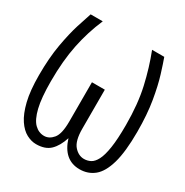

<svg xmlns="http://www.w3.org/2000/svg" viewBox="-164 -838 944 980"><g transform="rotate(30 307.5 -348.5)"><path d="M525.6 -704.6Q536.9 -673.8 554.1 -618.5Q571.3 -563.1 584.6 -484.4Q597.9 -405.6 597.9 -304.6Q597.9 -186.7 578.2 -118.2Q558.5 -49.7 522.6 -20.5Q486.7 8.7 437.4 8.7Q343.6 8.7 309.7 -100.5Q292.8 -47.7 263.6 -19.5Q234.4 8.7 181 8.7Q153.3 8.7 124.6 -6.4Q95.9 -21.5 72.1 -56.9Q48.2 -92.3 33.3 -152.8Q18.5 -213.3 18.5 -304.6Q18.5 -405.6 32.3 -484.4Q46.2 -563.1 63.6 -618.5Q81 -673.8 91.8 -704.6H163.1Q125.6 -617.9 106.2 -523.6Q86.7 -429.2 86.7 -307.7Q86.7 -209.7 100.5 -153.1Q114.4 -96.4 139 -72.3Q163.6 -48.2 195.4 -48.2Q225.1 -48.2 247.9 -75.6Q270.8 -103.1 270.8 -175.9V-407.7H346.7V-177.4Q346.7 -106.7 372.3 -77.4Q397.9 -48.2 430.8 -48.2Q450.8 -48.2 468.7 -57.4Q486.7 -66.7 500.5 -93.1Q514.4 -119.5 522.3 -170.5Q530.3 -221.5 530.3 -305.1Q530.3 -429.2 508.7 -524.1Q487.2 -619 453.8 -704.6Z"/></g></svg>

Font: Fira Code Light
Style: Regular
Weight: 300
Monospace: yes
Designer: Carrois Corporate, Edenspiekermann AG, Nikita Prokopov
Foundry: Carrois Corporate, Edenspiekermann AG, Nikita Prokopov
Version: Version 6.000; ttfautohint (v1.8.2) -l 8 -r 50 -G 200 -x 14 